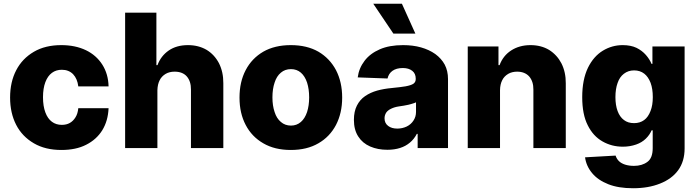

<svg xmlns="http://www.w3.org/2000/svg" viewBox="-20 -795 3751 1031"><path d="M309.6 10.3Q223.1 10.3 162.1 -25.4Q99.1 -62 66.9 -124.5Q34.2 -188 34.2 -271Q34.2 -355.5 67.4 -418.5Q99.6 -480.5 162.1 -517.1Q223.1 -552.7 309.1 -552.7Q384.3 -552.7 441.4 -525.4Q497.1 -498.5 529.3 -448.2Q561.5 -397.5 563 -331.1H400.4Q395.5 -372.1 372.6 -396.5Q349.1 -420.4 312 -420.4Q281.2 -420.4 258.8 -403.8Q236.3 -387.2 223.6 -354Q210.9 -320.3 210.9 -272.9Q210.9 -225.1 223.6 -191.4Q235.8 -158.2 258.8 -141.1Q281.2 -124.5 312 -124.5Q336.9 -124.5 355 -134.8Q373 -145 385.3 -165Q397.5 -184.1 400.4 -213.9H563Q560.1 -146 529.3 -95.7Q498 -45.4 442.4 -17.6Q388.2 10.3 309.6 10.3Z M825.2 -311V0H651.9V-727.1H819.8V-445.3H825.7Q843.8 -494.6 886.2 -523.9Q928.2 -552.7 989.3 -552.7Q1045.9 -552.7 1089.4 -527.3Q1131.3 -502 1155.8 -455.6Q1179.7 -408.2 1179.2 -347.7V0H1005.4V-313.5Q1005.9 -358.4 982.9 -384.8Q960.4 -410.2 917.5 -410.2Q890.1 -410.2 869.6 -398.4Q847.7 -385.3 837.4 -364.3Q826.2 -342.8 825.2 -311Z M1541.5 10.3Q1455.1 10.3 1394 -25.4Q1332 -61 1299.3 -124Q1266.1 -187 1266.1 -271Q1266.1 -355.5 1299.3 -418.5Q1332 -481.4 1394 -517.6Q1455.6 -552.7 1541.5 -552.7Q1627.9 -552.7 1689.5 -517.6Q1750.5 -481.9 1784.2 -418.5Q1817.4 -354.5 1817.4 -271Q1817.4 -188 1784.2 -124Q1750.5 -60.1 1689.5 -25.4Q1628.4 10.3 1541.5 10.3ZM1542.5 -120.6Q1573.2 -120.6 1595.7 -140.1Q1617.2 -158.7 1628.9 -193.4Q1640.1 -228.5 1640.1 -272Q1640.1 -316.4 1628.9 -351.6Q1617.2 -386.2 1595.7 -404.8Q1573.7 -423.8 1542.5 -423.8Q1510.3 -423.8 1488.3 -404.8Q1465.3 -385.7 1454.6 -351.6Q1442.9 -317.4 1442.9 -272Q1442.9 -227.5 1454.6 -193.4Q1465.3 -159.2 1488.3 -140.1Q1510.7 -120.6 1542.5 -120.6Z M2060.1 9.3Q2008.3 9.3 1967.8 -8.3Q1926.3 -26.4 1903.8 -62Q1880.4 -97.7 1880.4 -151.4Q1880.4 -196.3 1896.5 -228Q1912.6 -259.8 1940.4 -278.8Q1968.8 -298.3 2005.4 -308.6Q2041 -318.4 2083.5 -322.3Q2132.3 -327.1 2158.2 -331.5Q2187 -336.9 2199.7 -345.2Q2212.4 -354 2212.4 -370.6V-372.6Q2212.4 -399.9 2193.8 -414.6Q2174.8 -429.7 2143.1 -429.7Q2108.4 -429.7 2087.4 -414.6Q2066.9 -399.9 2061 -373.5L1900.9 -379.4Q1907.2 -428.7 1937.5 -468.3Q1966.8 -507.3 2019.5 -530.3Q2070.8 -552.7 2144.5 -552.7Q2197.8 -552.7 2240.7 -540.5Q2284.2 -528.3 2317.4 -504.9Q2350.1 -481 2368.2 -447.8Q2385.7 -414.1 2385.7 -370.6V0H2222.7V-76.2H2218.3Q2203.6 -47.9 2181.2 -29.3Q2158.2 -9.8 2128.4 -0.5Q2097.7 9.3 2060.1 9.3ZM2113.3 -104.5Q2140.6 -104.5 2164.1 -115.7Q2187 -127 2200.2 -147.5Q2213.9 -168 2213.9 -193.8V-245.6Q2206.1 -241.7 2195.8 -238.8Q2193.8 -238.3 2185.8 -235.8Q2177.7 -233.4 2172.9 -232.4Q2163.6 -230 2147.5 -227.5Q2128.9 -224.6 2122.1 -223.6Q2098.6 -220.2 2080.6 -211.4Q2063 -203.1 2054.2 -190.9Q2044.9 -176.8 2044.9 -159.7Q2044.9 -133.3 2064.5 -118.7Q2083 -104.5 2113.3 -104.5ZM2210.4 -614.7H2092.3L1984.4 -774.9H2138.2Z M2665 -311V0H2491.7V-545.4H2656.7V-445.3H2662.6Q2681.2 -495.6 2724.6 -523.9Q2769 -552.7 2828.6 -552.7Q2885.7 -552.7 2928.7 -526.9Q2971.2 -500 2994.6 -455.1Q3018.6 -407.7 3018.1 -347.7V0H2844.2V-313.5Q2844.7 -357.9 2821.3 -384.8Q2797.9 -410.2 2756.8 -410.2Q2729.5 -410.2 2709 -398.4Q2687 -385.3 2676.8 -364.3Q2665.5 -342.3 2665 -311Z M3379.4 215.8Q3300.8 215.8 3246.6 194.3Q3190.9 172.4 3159.7 134.8Q3127.9 96.7 3121.6 49.8L3285.6 40.5Q3291 57.6 3303.2 69.8Q3315.4 82 3336.4 88.9Q3357.9 95.7 3384.3 95.7Q3427.7 95.7 3456.5 74.2Q3484.9 53.7 3484.9 0.5V-95.2H3479Q3468.8 -70.8 3447.8 -50.3Q3426.8 -29.8 3396 -19Q3362.3 -7.3 3324.7 -7.3Q3264.6 -7.3 3215.3 -35.6Q3165 -64 3136.2 -122.1Q3106.4 -180.2 3106.4 -273.4Q3106.4 -367.2 3137.2 -431.2Q3167.5 -492.7 3217.3 -522.9Q3266.6 -552.7 3323.7 -552.7Q3367.2 -552.7 3397.9 -538.1Q3427.7 -523.4 3448.2 -500Q3468.3 -477.1 3478.5 -452.1H3483.4V-545.4H3656.2V2Q3656.2 71.3 3621.6 119.1Q3587.4 166 3523.9 190.9Q3461.9 215.8 3379.4 215.8ZM3384.8 -133.8Q3416.5 -133.8 3439 -150.4Q3460.4 -166 3473.1 -198.7Q3485.4 -229.5 3485.4 -273.4Q3485.4 -317.9 3473.6 -350.1Q3460.9 -382.8 3439.5 -399.4Q3417 -417 3384.8 -417Q3353.5 -417 3330.1 -398.9Q3307.1 -381.3 3296.4 -349.6Q3284.7 -317.4 3284.7 -273.4Q3284.7 -230 3296.4 -198.7Q3308.1 -167 3330.6 -150.4Q3352.1 -133.8 3384.8 -133.8Z"/></svg>

Font: My Font
Style: Regular
Weight: 500
Designer: Rasmus Andersson
Foundry: rsms
Version: Version 0.001